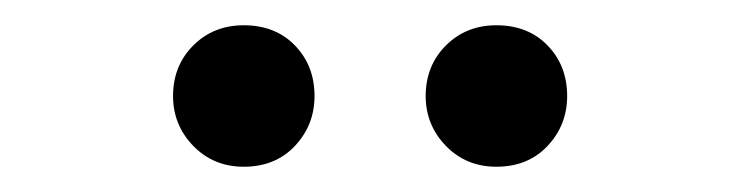

<svg xmlns="http://www.w3.org/2000/svg" viewBox="-20 -714 586 152"><path d="M373 -582Q349 -582 333 -598.5Q317 -615 317 -638Q317 -662 333 -678Q349 -694 373 -694Q398 -694 413.5 -678Q429 -662 429 -638Q429 -615 413.5 -598.5Q398 -582 373 -582ZM173 -582Q149 -582 133 -598.5Q117 -615 117 -638Q117 -662 133 -678Q149 -694 173 -694Q198 -694 213.5 -678Q229 -662 229 -638Q229 -615 213.5 -598.5Q198 -582 173 -582Z"/></svg>

Font: Assistant ExtraLight SemiBold
Style: Regular
Weight: 600
Version: Version 3.000